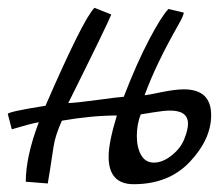

<svg xmlns="http://www.w3.org/2000/svg" viewBox="-35 -476 559 490"><path d="M-15.1 -185.1Q-15.1 -190.9 81.1 -206.1Q177.2 -427.2 206.1 -456.1L249 -439Q239.3 -414.1 139.2 -212.9Q162.1 -213.9 213.6 -220.9Q265.1 -228 280.8 -229Q314 -314.9 345.9 -375.5Q377.9 -436 395 -453.1L434.1 -443.8Q433.1 -435.1 419.9 -412.1Q362.8 -312 334 -232.9Q338.9 -232.9 375.5 -240.5Q412.1 -248 434.1 -248Q503.9 -248 503.9 -182.1Q503.9 -121.1 450 -63.5Q396 -5.9 306.2 -5.9Q242.2 -5.9 242.2 -76.2Q242.2 -112.3 263.2 -181.2Q199.2 -181.2 123 -168Q106 -130.9 101.6 -101.3Q97.2 -71.8 93 -44.9Q88.9 -18.1 86.9 -7.8L30.8 -12.2Q30.8 -76.2 64 -164.1Q42 -160.2 -4.9 -146ZM444.8 -160.2Q444.8 -194.3 397.9 -193.8Q383.8 -193.8 354.5 -189Q325.2 -184.1 324.2 -184.1Q314.5 -160.2 314.2 -130.1Q314 -100.1 325 -80.6Q335.9 -61 357.9 -61Q379.9 -61 402.8 -79.1Q425.8 -97.2 435.3 -121.1Q444.8 -145 444.8 -160.2Z"/></svg>

Font: Marck Script
Style: Regular
Weight: 400
Designer: Denis Masharov, Marck Fogel
Foundry: Denis Masharov
Version: Version 1.002